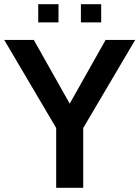

<svg xmlns="http://www.w3.org/2000/svg" viewBox="-28 -889 660 909"><path d="M238 0V-283L-8 -700H132L332 -345H272L472 -700H612L366 -283V0ZM153 -783V-869H249V-783ZM355 -783V-869H451V-783Z"/></svg>

Font: Cabin Resolve
Style: Bold-Resolve
Weight: 700
Designer: Pablo Impallari
Foundry: Pablo Impallari. http://www.impallari.com Igino Marini. http://www.ikern.com
Version: Version 3.001